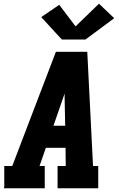

<svg xmlns="http://www.w3.org/2000/svg" viewBox="-20 -1014 640 1034"><path d="M0 0 3 -7V-120H46L281 -735H450L481 -120H509V0H290V-120H334L333 -218H227L193 -120H221V0ZM268 -337H331L328 -490Q328 -495 328 -500Q328 -505 328 -510Q326 -505 324.5 -500Q323 -495 321 -490ZM313 -801 202 -922 299 -988 387 -872 513 -994 595 -916 440 -801Z"/></svg>

Font: Iosevka Etoile Heavy Oblique
Style: Regular
Weight: 900
Italic angle: -9°
Designer: Belleve Invis
Foundry: Belleve Invis
Version: Version 15.5.2; ttfautohint (v1.8.4)